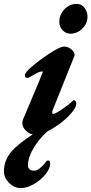

<svg xmlns="http://www.w3.org/2000/svg" viewBox="-89 -674 467 981"><path d="M25 -44Q25 -56 30 -67L104 -242L129 -304Q131 -309 125 -309Q116 -309 103 -302.5Q90 -296 80.5 -290.5Q71 -285 65 -281Q57 -276 50 -276Q38 -276 38 -290Q38 -303 74 -334Q110 -365 156 -395.5Q202 -426 226 -434Q234 -436 239 -436Q258 -436 275 -422.5Q292 -409 292 -393L290 -385L180 -111Q178 -107 178 -99Q178 -92 183 -92Q193 -92 228 -115.5Q263 -139 283 -159Q286 -162 287 -162Q293 -162 297 -157Q301 -152 301 -146Q301 -122 264 -83.5Q227 -45 176.5 -15.5Q126 14 90 14Q65 14 45 -5Q25 -24 25 -44ZM214 -562Q214 -599 240 -626.5Q266 -654 304 -654Q328 -654 343 -634Q358 -614 358 -589Q358 -554 332 -528Q306 -502 270 -502Q247 -502 230.5 -520Q214 -538 214 -562ZM-69 202Q-69 134 -13 82Q43 30 130 -18H174Q125 16 89.5 71.5Q54 127 54 170Q54 198 86 198Q98 198 113 187Q128 176 142 158Q143 157 146.5 151.5Q150 146 158 146Q164 146 165.5 150.5Q167 155 167 163Q167 187 143.5 216.5Q120 246 84.5 266.5Q49 287 17 287Q-17 287 -43 260Q-69 233 -69 202Z"/></svg>

Font: EB Garamond ExtraBold
Style: Italic
Weight: 800
Italic angle: -17.2°
Designer: Georg Duffner and Octavio Pardo
Foundry: Georg Duffner
Version: Version 1.000